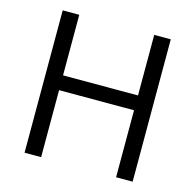

<svg xmlns="http://www.w3.org/2000/svg" viewBox="-104 -822 947 930"><g transform="rotate(15 369.0 -357.0)"><path d="M557.1 -713.9H640.1V0H557.1V-335.9H181.2V0H98.1V-713.9H181.2V-410.2H557.1Z"/></g></svg>

Font: OpenSansEmoji
Style: Regular
Weight: 400
Foundry: MorbZ
Version: Version 1.000;PS 001.000;hotconv 1.0.70;makeotf.lib2.5.58329